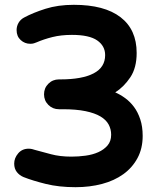

<svg xmlns="http://www.w3.org/2000/svg" viewBox="-20 -748 668 798"><path d="M99 -130Q106 -130 113 -128.5Q120 -127 125 -125Q155 -117 192 -107Q229 -97 277 -97Q306 -97 335.5 -101Q365 -105 388.5 -115.5Q412 -126 427 -143.5Q442 -161 442 -188Q442 -211 431.5 -230.5Q421 -250 397.5 -264Q374 -278 335.5 -286Q297 -294 241 -294H225Q199 -294 181 -312Q163 -330 163 -356Q163 -382 181 -400Q199 -418 225 -418H231Q321 -418 369 -443Q417 -468 417 -519Q417 -557 384 -580Q351 -603 279 -603Q234 -603 198 -594Q162 -585 132 -572Q127 -570 121 -568Q115 -566 106 -566Q83 -566 66 -581.5Q49 -597 49 -623Q49 -639 57 -653Q65 -667 80 -675Q117 -695 169 -711.5Q221 -728 287 -728Q414 -728 481 -676.5Q548 -625 548 -528Q548 -466 521.5 -426.5Q495 -387 459 -364Q480 -355 500.5 -340Q521 -325 537 -303.5Q553 -282 563 -252Q573 -222 573 -183Q573 -131 551.5 -91Q530 -51 492.5 -24Q455 3 404 16.5Q353 30 294 30Q225 30 170.5 16.5Q116 3 78 -12Q61 -19 50 -33Q39 -47 39 -68Q39 -91 55.5 -110.5Q72 -130 99 -130Z"/></svg>

Font: Varela Round Precious
Style: Bold
Weight: 700
Version: Version 1.000